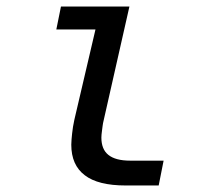

<svg xmlns="http://www.w3.org/2000/svg" viewBox="-20 -567 642 589"><path d="M365.7 2Q280.8 2 240.2 -29.3Q198.7 -60.5 198.7 -123Q198.7 -131.3 199.5 -139.4Q200.2 -147.5 201.2 -157.2Q202.1 -167 203.9 -177.7Q205.6 -188.5 208 -199.2L272.9 -476.6H152.8L167 -546.9H377L297.9 -197.3Q295.9 -189.5 294.7 -180.2Q293.5 -170.9 293 -167Q292 -159.2 291.5 -154.5Q291 -149.9 291 -145Q291 -108.9 312.5 -91.8Q334.5 -74.2 378.9 -74.2H481.9L466.8 2H365.7Z"/></svg>

Font: Hack
Style: Italic
Weight: 400
Italic angle: -11°
Monospace: yes
Designer: Christopher Simpkins
Foundry: Christopher Simpkins
Version: Version 2.019; ttfautohint (v1.4.1) -l 4 -r 80 -G 350 -x 0 -